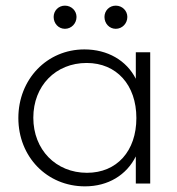

<svg xmlns="http://www.w3.org/2000/svg" viewBox="-20 -650 627 680"><path d="M281 10C363 10 428 -30 461 -96V0H512V-465H461V-371C428 -436 361 -475 279 -475C146 -475 45 -369 45 -232C45 -95 146 10 281 10ZM98 -233C98 -346 177 -427 287 -427C393 -427 463 -349 463 -232C463 -115 394 -38 288 -38C178 -38 98 -120 98 -233ZM170 -590C170 -567 187 -548 210 -548C233 -548 251 -567 251 -590C251 -612 233 -630 210 -630C187 -630 170 -612 170 -590ZM350 -590C350 -567 367 -548 390 -548C413 -548 431 -567 431 -590C431 -612 413 -630 390 -630C367 -630 350 -612 350 -590Z"/></svg>

Font: MV Cash ExtraLight
Style: Regular
Weight: 200
Designer: Rodrigo Fuenzalida
Foundry: fragTYPE
Version: Version 1.100;Glyphs 3.1.2 (3151)